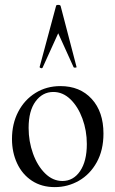

<svg xmlns="http://www.w3.org/2000/svg" viewBox="-20 -751 470 785"><path d="M29 -183Q29 -245 54.5 -294Q80 -343 125 -371Q170 -399 227 -399Q307 -399 355 -346.5Q403 -294 403 -205Q403 -137 375.5 -87.5Q348 -38 302.5 -12Q257 14 204 14Q150 14 110.5 -12Q71 -38 50 -83Q29 -128 29 -183ZM335 -162Q335 -217 317 -266Q299 -315 268 -345Q237 -375 198 -375Q154 -375 125.5 -336.5Q97 -298 97 -228Q97 -173 115 -123Q133 -73 164.5 -42Q196 -11 235 -11Q280 -11 307.5 -51.5Q335 -92 335 -162ZM293 -477Q294 -475 288 -474.5Q282 -474 281 -476L218 -615L154 -474Q152 -472 151 -472Q148 -472 145 -473.5Q142 -475 142 -477L209 -726Q209 -731 218 -731Q227 -731 228 -726Z"/></svg>

Font: Cormorant Upright Medium
Style: Regular
Weight: 500
Designer: Christian Thalmann (Catharsis Fonts)
Foundry: Catharsis Fonts
Version: Version 3.302